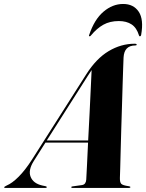

<svg xmlns="http://www.w3.org/2000/svg" viewBox="-82 -924 718 944"><path d="M84.5 -133Q55.5 -87.5 68.5 -54.8Q81.5 -22 125.5 -12L142 -8.5Q148 -7 148 -4Q148 0 141.5 0H-55.5Q-61.5 0 -61.5 -3Q-61.5 -6 -49 -12Q-22.5 -23 9.8 -55.2Q42 -87.5 75 -139L342 -558.5Q391 -636 452 -672.5Q513 -709 580 -709Q590 -709 590 -704.5Q590 -700.5 583.5 -700.5Q528.5 -700.5 525.5 -641Q525 -630.5 523.8 -596Q522.5 -561.5 521 -511.5Q519.5 -461.5 517.8 -404Q516 -346.5 514.2 -288.5Q512.5 -230.5 511.2 -180.2Q510 -130 509 -95.2Q508 -60.5 507.5 -49Q507 -28 514.2 -20.2Q521.5 -12.5 551 -8.5Q559 -7.5 559 -4Q559 0 552 0H274Q268.5 0 268.5 -3.5Q268.5 -7 274 -7.5L320.5 -14Q331.5 -15.5 336.5 -23Q341.5 -30.5 342 -40.5Q343 -57 345.5 -107.2Q348 -157.5 351 -223H141.5ZM348.5 -549 148 -233.5H351.5Q355 -299.5 358.5 -368.5Q362 -437.5 364.5 -494.2Q367 -551 368.5 -579.5Q361.5 -568.5 348.5 -549ZM502 -820.5Q458.5 -820.5 426.2 -802.5Q394 -784.5 365 -749.5Q362 -745.5 359 -745.5Q353.5 -745.5 356.5 -752.5Q382 -828.5 426.8 -866.5Q471.5 -904.5 523.5 -904.5Q574.5 -904.5 600 -866.5Q625.5 -828.5 612 -752.5Q610.5 -745.5 605.5 -745.5Q602.5 -745.5 601.5 -749.5Q590 -787.5 565 -804Q540 -820.5 502 -820.5Z"/></svg>

Font: Fraunces 144pt
Style: Bold Italic
Weight: 700
Italic angle: -16°
Version: Version 1.000;[b76b70a41]